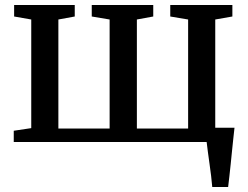

<svg xmlns="http://www.w3.org/2000/svg" viewBox="-20 -568 992 768"><path d="M829 180Q827.5 160 824.5 135.8Q821.5 111.5 818 86.8Q814.5 62 811.5 39.5Q808.5 17 806.5 -0.5L764.5 -57H918Q916 -37.5 913.2 -13.5Q910.5 10.5 908 36.5Q905.5 62.5 902.8 88.2Q900 114 897.5 137.5Q895 161 892.5 180ZM35 0V-45L105 -55.5V-490L36.5 -502V-548H279V-502L213.5 -490V-54H418.5V-490L347 -502V-548H593V-502L527.5 -490V-54H732.5V-490L661 -502V-548H909.5V-502L841 -490V-55.5L911 -45V0Z"/></svg>

Font: Merriweather 36pt Medium
Style: Regular
Weight: 500
Version: Version 2.100